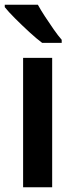

<svg xmlns="http://www.w3.org/2000/svg" viewBox="-26 -786 310 806"><path d="M193 0H71V-543H193ZM133 -766Q145 -744 163 -716.5Q181 -689 199.5 -662.5Q218 -636 233 -619V-606H151Q128 -623 97 -651.5Q66 -680 37.5 -708.5Q9 -737 -6 -756V-766Z"/></svg>

Font: Noto Sans Khmer SemiCondensed SemiBold
Style: Regular
Weight: 600
Width: 4
Designer: Danh Hong and the Monotype Design Team
Foundry: Monotype Imaging Inc.
Version: Version 2.004; ttfautohint (v1.8.4.7-5d5b)